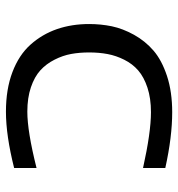

<svg xmlns="http://www.w3.org/2000/svg" viewBox="3 -585 594 640"><g transform="rotate(90 300.0 -265.0)"><path d="M154.8 -265.1Q154.8 -232.9 159.9 -205.1Q165 -177.2 179 -149.7Q192.9 -122.1 214.4 -102.5Q235.8 -83 271 -71Q306.2 -59.1 352.1 -59.1Q418 -59.1 540 -89.8V-15.1Q431.6 12.2 352.1 12.2Q277.3 12.2 220.2 -9.5Q163.1 -31.2 128.7 -69.8Q94.2 -108.4 77.1 -157.7Q60.1 -207 60.1 -265.1Q60.1 -304.2 67.6 -340.6Q75.2 -377 95.9 -414.6Q116.7 -452.1 148.7 -479.7Q180.7 -507.3 233.4 -524.7Q286.1 -542 354 -542Q436.5 -542 540 -519V-444.8Q420.9 -471.2 354 -471.2Q307.6 -471.2 272.2 -459.5Q236.8 -447.8 214.8 -428.7Q192.9 -409.7 179.2 -382.3Q165.5 -355 160.2 -326.7Q154.8 -298.3 154.8 -265.1Z"/></g></svg>

Font: Aurulent Sans Mono
Style: Regular
Weight: 400
Monospace: yes
Version: Version 2007.05.04